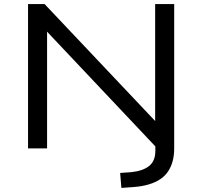

<svg xmlns="http://www.w3.org/2000/svg" viewBox="-20 -725 988 938"><path d="M573 193 567 120 622 116Q679 110 709 85.5Q739 61 739 12V-49L751 3L196 -585H210V0H117V-705H198L752 -119H738V-705H831V1Q831 34 823.5 62Q816 90 801.5 112Q787 134 763.5 150Q740 166 706.5 176Q673 186 630 189Z"/></svg>

Font: Nunito Sans 10pt Expanded
Style: Regular
Weight: 400
Width: 7
Designer: Vernon Adams
Foundry: Vernon Adams
Version: Version 3.101;gftools[0.9.27]